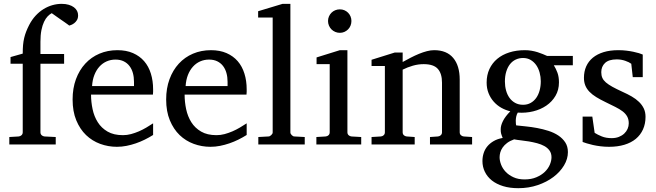

<svg xmlns="http://www.w3.org/2000/svg" viewBox="-20 -757 3436 1006"><path d="M389.2 -676.8Q389.2 -661.6 383.1 -651.6Q377 -641.6 368.9 -635.5Q360.8 -629.4 353.3 -626.5Q345.7 -623.5 342.8 -623Q341.8 -624 334.7 -629.2Q327.6 -634.3 317.6 -641.4Q307.6 -648.4 296.1 -656.2Q284.7 -664.1 274.9 -671.1Q265.1 -678.2 258.3 -682.9Q251.5 -687.5 251 -688Q240.2 -682.1 229.7 -671.4Q219.2 -660.6 210.7 -642.6Q202.1 -624.5 197 -598.9Q191.9 -573.2 191.9 -538.1V-474.1H315.9V-422.9H191.9V-64Q191.9 -54.7 198 -48.8Q204.1 -43 212.9 -42L272 -39.1V0H28.8V-39.1L78.1 -42Q86.9 -43 93 -48.8Q99.1 -54.7 99.1 -64V-422.9H35.2V-458L99.1 -476.1Q99.1 -501 100.8 -520.8Q102.5 -540.5 106.7 -557.9Q110.8 -575.2 117.2 -591.6Q123.5 -607.9 132.8 -626Q147.5 -654.3 166.7 -675Q186 -695.8 208.3 -709.5Q230.5 -723.1 254.6 -730Q278.8 -736.8 303.2 -736.8Q324.2 -736.8 340.3 -731.9Q356.4 -727.1 367.4 -718.8Q378.4 -710.4 383.8 -699.7Q389.2 -689 389.2 -676.8Z M782.2 -49.8Q761.2 -36.6 738.5 -25.4Q715.8 -14.2 691.7 -5.9Q667.5 2.4 642.6 7.3Q617.7 12.2 592.3 12.2Q546.9 12.2 504.9 -3.2Q462.9 -18.6 430.9 -49.3Q398.9 -80.1 379.6 -126.7Q360.4 -173.3 360.4 -235.8Q360.4 -294.4 377.9 -342Q395.5 -389.6 426.8 -423.6Q458 -457.5 501 -475.8Q543.9 -494.1 595.2 -494.1Q641.6 -494.1 676.8 -478.8Q711.9 -463.4 735.4 -436.3Q758.8 -409.2 770.5 -371.3Q782.2 -333.5 782.2 -289.1V-275.9Q782.2 -268.1 781.2 -261.2H457Q457 -223.1 465.1 -185.1Q473.1 -147 492.2 -116.7Q511.2 -86.4 543.5 -67.6Q575.7 -48.8 624 -48.8Q645.5 -48.8 666.5 -54.4Q687.5 -60.1 707.8 -68.8Q728 -77.6 746.6 -88.6Q765.1 -99.6 782.2 -110.8ZM682.1 -328.1Q682.1 -353 676.3 -374.3Q670.4 -395.5 658.4 -411.1Q646.5 -426.8 628.2 -435.8Q609.9 -444.8 585 -444.8Q560.1 -444.8 538.6 -435.3Q517.1 -425.8 500.7 -407.7Q484.4 -389.6 474.4 -364Q464.4 -338.4 462.4 -306.2H682.1Z M1272.5 -49.8Q1251.5 -36.6 1228.8 -25.4Q1206.1 -14.2 1181.9 -5.9Q1157.7 2.4 1132.8 7.3Q1107.9 12.2 1082.5 12.2Q1037.1 12.2 995.1 -3.2Q953.1 -18.6 921.1 -49.3Q889.2 -80.1 869.9 -126.7Q850.6 -173.3 850.6 -235.8Q850.6 -294.4 868.2 -342Q885.7 -389.6 917 -423.6Q948.2 -457.5 991.2 -475.8Q1034.2 -494.1 1085.4 -494.1Q1131.8 -494.1 1167 -478.8Q1202.1 -463.4 1225.6 -436.3Q1249 -409.2 1260.7 -371.3Q1272.5 -333.5 1272.5 -289.1V-275.9Q1272.5 -268.1 1271.5 -261.2H947.3Q947.3 -223.1 955.3 -185.1Q963.4 -147 982.4 -116.7Q1001.5 -86.4 1033.7 -67.6Q1065.9 -48.8 1114.3 -48.8Q1135.7 -48.8 1156.7 -54.4Q1177.7 -60.1 1198 -68.8Q1218.3 -77.6 1236.8 -88.6Q1255.4 -99.6 1272.5 -110.8ZM1172.4 -328.1Q1172.4 -353 1166.5 -374.3Q1160.6 -395.5 1148.7 -411.1Q1136.7 -426.8 1118.4 -435.8Q1100.1 -444.8 1075.2 -444.8Q1050.3 -444.8 1028.8 -435.3Q1007.3 -425.8 991 -407.7Q974.6 -389.6 964.6 -364Q954.6 -338.4 952.6 -306.2H1172.4Z M1333.5 0V-39.1L1386.7 -42Q1393.6 -42 1401.1 -49.1Q1408.7 -56.2 1408.7 -63V-665H1332.5V-698.2L1460.4 -736.8H1501.5V-63Q1501.5 -56.2 1508.5 -49.1Q1515.6 -42 1522.5 -42L1576.7 -39.1V0Z M1637.7 0V-39.1L1686.5 -42Q1695.8 -43 1701.7 -48.8Q1707.5 -54.7 1707.5 -64V-420.9H1638.7V-456.1L1760.7 -494.1H1800.3V-64Q1800.3 -54.7 1806.4 -48.8Q1812.5 -43 1821.3 -42L1872.6 -39.1V0ZM1821.3 -647Q1821.3 -634.3 1816.7 -622.8Q1812 -611.3 1803.7 -603Q1795.4 -594.7 1784.4 -589.8Q1773.4 -585 1760.7 -585Q1748 -585 1736.6 -589.8Q1725.1 -594.7 1716.8 -603Q1708.5 -611.3 1703.6 -622.8Q1698.7 -634.3 1698.7 -647Q1698.7 -659.7 1703.6 -670.9Q1708.5 -682.1 1716.8 -690.4Q1725.1 -698.7 1736.6 -703.4Q1748 -708 1760.7 -708Q1773.4 -708 1784.4 -703.4Q1795.4 -698.7 1803.7 -690.4Q1812 -682.1 1816.7 -670.9Q1821.3 -659.7 1821.3 -647Z M2232.9 0V-39.1L2274.9 -42Q2283.7 -43 2289.8 -48.8Q2295.9 -54.7 2295.9 -64V-324.2Q2295.9 -371.6 2273.9 -396.2Q2252 -420.9 2199.7 -420.9Q2170.9 -420.9 2143.1 -412.8Q2115.2 -404.8 2089.8 -392.1V-64Q2089.8 -54.7 2095.7 -48.8Q2101.6 -43 2110.8 -42L2152.8 -39.1V0H1926.8V-39.1L1975.6 -42Q1984.9 -43 1990.7 -48.8Q1996.6 -54.7 1996.6 -64V-411.1H1926.8V-443.8L2048.8 -481.9H2089.8V-432.1Q2110.8 -443.8 2132.6 -455.1Q2154.3 -466.3 2175.8 -475.1Q2197.3 -483.9 2217.3 -489Q2237.3 -494.1 2254.9 -494.1Q2320.3 -494.1 2354.5 -453.6Q2388.7 -413.1 2388.7 -339.8V-64Q2388.7 -54.7 2394.8 -48.8Q2400.9 -43 2409.7 -42L2453.6 -39.1V0Z M2869.6 66.9Q2869.6 46.4 2859.4 32Q2849.1 17.6 2832.3 8.3Q2815.4 -1 2794.2 -6.6Q2772.9 -12.2 2751.2 -15.9Q2729.5 -19.5 2709 -21.7Q2688.5 -23.9 2673.8 -26.9Q2651.9 -19 2637.2 -8.1Q2622.6 2.9 2613.8 15.6Q2605 28.3 2601.3 41.5Q2597.7 54.7 2597.7 66.9Q2597.7 85 2605.5 105.5Q2613.3 126 2629.4 143.1Q2645.5 160.2 2670.2 171.6Q2694.8 183.1 2728.5 183.1Q2764.2 183.1 2790.8 171.6Q2817.4 160.2 2835 143.1Q2852.5 126 2861.1 105.5Q2869.6 85 2869.6 66.9ZM2813.5 -331.1Q2813.5 -354.5 2807.4 -376.7Q2801.3 -398.9 2789.6 -415.8Q2777.8 -432.6 2760.5 -442.9Q2743.2 -453.1 2720.7 -453.1Q2699.7 -453.1 2682.1 -444.8Q2664.6 -436.5 2652.1 -420.7Q2639.6 -404.8 2632.6 -381.8Q2625.5 -358.9 2625.5 -330.1Q2625.5 -305.2 2631.6 -283Q2637.7 -260.7 2649.7 -244.1Q2661.6 -227.5 2679.4 -217.8Q2697.3 -208 2720.7 -208Q2743.2 -208 2760.5 -217.8Q2777.8 -227.5 2789.6 -244.1Q2801.3 -260.7 2807.4 -283.2Q2813.5 -305.7 2813.5 -331.1ZM2881.8 -415Q2893.1 -397 2900.9 -375.7Q2908.7 -354.5 2908.7 -325.2Q2908.7 -285.6 2890.6 -254.9Q2872.6 -224.1 2842.5 -203.6Q2812.5 -183.1 2773.7 -173.6Q2734.9 -164.1 2692.9 -167Q2687 -157.2 2684.8 -146Q2682.6 -134.8 2682.4 -125Q2682.1 -115.2 2683.1 -108.2Q2684.1 -101.1 2684.6 -100.1Q2707 -97.7 2735.8 -94.7Q2764.6 -91.8 2794.7 -86.2Q2824.7 -80.6 2853.8 -71.3Q2882.8 -62 2905.3 -47.1Q2927.7 -32.2 2941.7 -11Q2955.6 10.3 2955.6 40Q2955.6 75.7 2935.3 109.6Q2915 143.6 2879.9 170.2Q2844.7 196.8 2797.4 212.9Q2750 229 2695.8 229Q2650.9 229 2616 218.3Q2581.1 207.5 2557.1 188.5Q2533.2 169.4 2520.5 143.3Q2507.8 117.2 2507.8 86.9Q2507.8 64.9 2514.2 45.2Q2520.5 25.4 2533.7 9.5Q2546.9 -6.3 2566.7 -17.8Q2586.4 -29.3 2613.8 -34.2Q2610.8 -42 2608.9 -47.1Q2606.9 -52.2 2605.7 -56.9Q2604.5 -61.5 2604 -66.7Q2603.5 -71.8 2603.5 -80.1Q2603.5 -99.6 2615.5 -123.3Q2627.4 -147 2653.8 -173.8Q2628.9 -179.7 2606.4 -192.4Q2584 -205.1 2566.9 -224.4Q2549.8 -243.7 2539.8 -268.8Q2529.8 -293.9 2529.8 -324.2Q2529.8 -363.8 2544.4 -395.3Q2559.1 -426.8 2585.4 -448.7Q2611.8 -470.7 2648.7 -482.4Q2685.5 -494.1 2730.5 -494.1Q2748 -494.1 2764.9 -491.2Q2781.7 -488.3 2796.6 -483.6Q2811.5 -479 2824.2 -473.6Q2836.9 -468.3 2846.7 -463.9H2981.4V-415Z M3362.3 -145Q3362.3 -108.4 3349.1 -79.1Q3335.9 -49.8 3311.5 -29.5Q3287.1 -9.3 3251.5 1.5Q3215.8 12.2 3171.4 12.2Q3148.4 12.2 3126.7 9.5Q3105 6.8 3086.7 2.7Q3068.4 -1.5 3054.2 -5.9Q3040 -10.3 3032.7 -13.2V-146H3083.5L3095.7 -61Q3110.8 -51.3 3133.1 -42.2Q3155.3 -33.2 3184.6 -33.2Q3206.1 -33.2 3222.7 -39.8Q3239.3 -46.4 3250.7 -57.1Q3262.2 -67.9 3268.3 -81.8Q3274.4 -95.7 3274.4 -110.8Q3274.4 -131.8 3266.1 -146.7Q3257.8 -161.6 3242.2 -173.6Q3226.6 -185.5 3203.9 -196.8Q3181.2 -208 3152.3 -222.2Q3125 -235.4 3104 -248.3Q3083 -261.2 3068.6 -276.1Q3054.2 -291 3046.9 -308.8Q3039.6 -326.7 3039.6 -349.1Q3039.6 -382.3 3051.5 -409.2Q3063.5 -436 3086.4 -454.8Q3109.4 -473.6 3142.8 -483.9Q3176.3 -494.1 3219.7 -494.1Q3241.7 -494.1 3261.7 -491.7Q3281.7 -489.3 3298.3 -485.8Q3314.9 -482.4 3327.6 -478.5Q3340.3 -474.6 3347.7 -471.2V-353H3295.4L3287.6 -422.9Q3276.9 -431.2 3255.9 -438.5Q3234.9 -445.8 3211.4 -445.8Q3169.9 -445.8 3150.1 -427Q3130.4 -408.2 3130.4 -378.9Q3130.4 -361.8 3136 -349.1Q3141.6 -336.4 3154.5 -325.2Q3167.5 -314 3188.7 -302.2Q3210 -290.5 3241.7 -275.9Q3268.1 -264.2 3290 -251.5Q3312 -238.8 3328.1 -223.1Q3344.2 -207.5 3353.3 -188.5Q3362.3 -169.4 3362.3 -145Z"/></svg>

Font: Charis SIL Afr
Style: Regular
Weight: 400
Foundry: SIL International
Version: Version 5.000